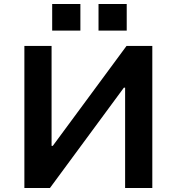

<svg xmlns="http://www.w3.org/2000/svg" viewBox="-20 -933 877 953"><path d="M101 0V-705H236V-209H242L608 -705H736V0H601V-498H595L228 0ZM469 -781V-913H609V-781ZM239 -781V-913H379V-781Z"/></svg>

Font: Nunito Sans 6pt
Style: Bold
Weight: 700
Version: Version 3.101;gftools[0.9.27]